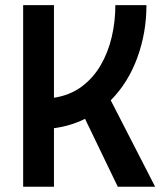

<svg xmlns="http://www.w3.org/2000/svg" viewBox="-20 -713 626 733"><path d="M68.4 0V-693.4H186V-339.8Q246.6 -349.1 290.8 -381.6Q335 -414.1 363.8 -463.1Q392.6 -512.2 406.5 -571.5Q420.4 -630.9 420.4 -693.4H539.1Q539.1 -588.4 504.2 -492.7Q469.2 -397 402.8 -330.1L572.3 0H429.7L304.7 -259.3Q249.5 -231.9 186 -223.6V0Z"/></svg>

Font: Cascadia Code SemiBold
Style: Regular
Weight: 600
Monospace: yes
Designer: Aaron Bell
Foundry: Saja Typeworks
Version: Version 2404.023; ttfautohint (v1.8.4)